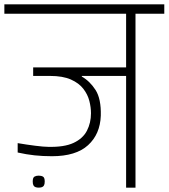

<svg xmlns="http://www.w3.org/2000/svg" viewBox="-56 -860 773 880"><path d="M121 0Q114 0 107.5 -2Q101 -4 97.5 -10Q94 -16 94 -28Q94 -46 102 -50.5Q110 -55 121 -55Q133 -55 141 -50.5Q149 -46 149 -28Q149 -16 145.5 -10Q142 -4 135.5 -2Q129 0 121 0ZM406 -330Q403 -245 347.5 -194.5Q292 -144 182 -144Q140 -144 102.5 -148Q65 -152 25 -161V-204Q66 -197 105.5 -192Q145 -187 164 -187Q238 -185 281 -205Q324 -225 342.5 -261Q361 -297 361 -341Q361 -368 353.5 -397.5Q346 -427 326 -453Q306 -479 269 -495.5Q232 -512 173 -512H96V-551H522V-797H-36V-840H697V-797H565V0H522V-512H319V-509Q356 -488 382 -447.5Q408 -407 406 -330Z"/></svg>

Font: Matangi Light
Style: Regular
Weight: 300
Designer: Prashant Pant
Foundry: The Graphic Ant
Version: Version 3.002